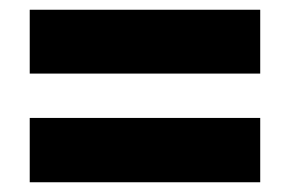

<svg xmlns="http://www.w3.org/2000/svg" viewBox="-20 -549 594 394"><path d="M41 -398H514V-529H41ZM41 -175H514V-307H41Z"/></svg>

Font: Noto Sans Georgian SemiCondensed Black
Style: Regular
Weight: 900
Width: 4
Designer: Monotype Design Team, Akaki Razmadze
Foundry: Google LLC
Version: Version 2.005